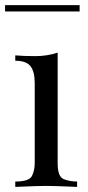

<svg xmlns="http://www.w3.org/2000/svg" viewBox="-31 -732 344 752"><path d="M271 -21V0Q179.2 -3.9 149.9 -3.9Q120.6 -3.9 28.8 0V-21Q83.5 -21 94.2 -43Q105 -64.9 105 -92.8V-405.8Q105 -452.1 88.1 -473.1Q71.3 -494.1 28.8 -494.1V-515.1Q60.5 -512.2 107.4 -512.2Q154.3 -512.2 194.8 -525.9V-92.8Q194.8 -39.6 218.8 -30.3Q242.7 -21 271 -21ZM-11.2 -687V-711.9H280.8V-687Z"/></svg>

Font: PlayfairDisplay-Regular
Style: Regular
Weight: 400
Designer: Claus Eggers Sørensen
Foundry: Claus Eggers Sørensen
Version: Version 1.002;PS 001.002;hotconv 1.0.70;makeotf.lib2.5.58329